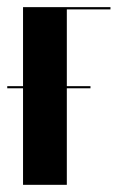

<svg xmlns="http://www.w3.org/2000/svg" viewBox="-29 -515 332 535"><path d="M35.2 0V-269H-8.8V-274.9H35.2V-495.1H278.8V-488.8H157.2V-274.9H223.1V-269H157.2V0Z"/></svg>

Font: Moniqa Black Display
Style: Regular
Weight: 900
Designer: Rajesh Rajput
Foundry: Rajesh Rajput
Version: Version 1.000